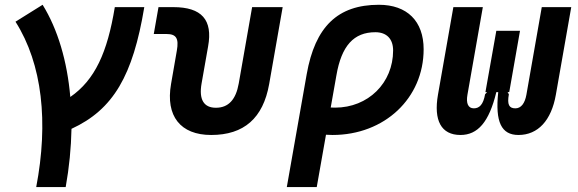

<svg xmlns="http://www.w3.org/2000/svg" viewBox="-20 -547 2384 792"><path d="M129.4 224.6H251C265.6 143.1 273.4 62 274.9 -15.6C447.8 -95.2 528.3 -235.4 575.2 -517.6H453.6C422.9 -330.1 371.6 -217.3 270 -147C257.3 -294.4 218.3 -426.3 155.8 -527.3L43.9 -457.5C155.3 -282.2 180.2 -41.5 129.4 224.6Z M851.1 9.8C986.3 9.8 1065.4 -59.6 1090.3 -200.2L1146 -517.6H1020L964.8 -202.6C953.1 -136.2 922.4 -102.5 870.6 -102.5C820.8 -102.5 799.8 -136.2 811.5 -202.6L838.4 -355.5C858.4 -465.3 812 -517.6 694.8 -517.6H633.8L614.3 -406.7H667C707 -406.7 718.3 -388.7 709.5 -338.4L685.5 -200.2C662.6 -68.4 724.1 9.8 851.1 9.8Z M1543 -527.3C1373 -527.3 1279.8 -437 1245.1 -240.7L1163.1 224.6H1286.6L1324.7 8.8C1333.5 9.3 1342.3 9.8 1351.6 9.8C1566.4 9.8 1727.5 -142.1 1727.5 -343.8C1727.5 -460 1659.2 -527.3 1543 -527.3ZM1367.7 -236.3C1388.7 -358.4 1439.5 -414.1 1528.3 -414.1C1574.7 -414.1 1601.6 -386.7 1601.6 -338.9C1601.6 -204.6 1498.5 -103 1362.3 -103C1356 -103 1350.1 -103 1344.2 -103.5Z M2118.7 9.8C2199.2 9.8 2254.4 -50.3 2272.9 -156.2L2336.4 -517.6H2214.8L2151.4 -156.2C2145 -120.6 2129.4 -100.1 2106 -100.1C2080.1 -100.1 2071.3 -115.2 2079.1 -158.2L2073.7 -167H2080.6L2125 -419.9H2027.3L1982.4 -167H1989.3L1981 -158.2C1973.6 -115.7 1957.5 -100.1 1934.6 -100.1C1911.1 -100.1 1901.9 -120.6 1908.2 -156.2L1971.7 -517.6H1850.1L1786.6 -156.2C1768.1 -50.3 1799.8 9.8 1879.4 9.8C1950.7 9.8 1997.6 -43.5 2027.3 -167H2035.2C2022 -43.5 2048.3 9.8 2118.7 9.8Z"/></svg>

Font: Cascadia Mono PL SemiBold
Style: Italic
Weight: 600
Italic angle: -10°
Monospace: yes
Designer: Aaron Bell
Foundry: Saja Typeworks
Version: Version 2404.023